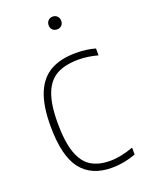

<svg xmlns="http://www.w3.org/2000/svg" viewBox="-143 -811 667 889"><g transform="rotate(-20 191.0 -367.0)"><path d="M49 -270Q49 -370 74.5 -431.2Q100 -492.5 149.8 -520.2Q199.5 -548 274.5 -548Q327 -548 370 -535.5V-501.5Q321 -515 276 -515Q209.5 -515 168 -492.2Q126.5 -469.5 105.8 -416.5Q85 -363.5 85 -272Q85 -180 104 -125.5Q123 -71 160.2 -47.5Q197.5 -24 255.5 -24Q306.5 -24 370 -47V-13Q311 9 251.5 9Q151 9 100 -56.8Q49 -122.5 49 -270ZM200.5 -711Q200.5 -725 209.2 -734Q218 -743 231.5 -743Q245 -743 253.8 -734Q262.5 -725 262.5 -711Q262.5 -697 253.8 -688.5Q245 -680 231.5 -680Q218 -680 209.2 -688.5Q200.5 -697 200.5 -711Z"/></g></svg>

Font: Encode Sans Semi Condensed Thin
Style: Regular
Weight: 250
Width: 4
Designer: Multiple Designers
Foundry: Impallari Type
Version: Version 2.000